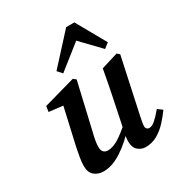

<svg xmlns="http://www.w3.org/2000/svg" viewBox="-166 -806 880 935"><g transform="rotate(-30 274.5 -338.0)"><path d="M148 12Q118 12 97 -5Q76 -22 76 -59Q76 -82 81 -109Q86 -136 91 -161L142 -386L154 -362L59 -373L64 -404L242 -454L257 -442L196 -179Q190 -155 187 -137Q184 -119 184 -104Q184 -84 193 -75Q202 -66 217 -66Q245 -66 278 -86.5Q311 -107 362 -153L365 -125Q306 -59 251.5 -23.5Q197 12 148 12ZM385 12Q360 12 341.5 -4.5Q323 -21 323 -54Q323 -68 325.5 -82.5Q328 -97 333 -121L364 -270Q372 -308 379.5 -347Q387 -386 394 -425L488 -454L502 -442L434 -126Q431 -111 429 -99.5Q427 -88 427 -80Q427 -71 432.5 -65.5Q438 -60 445 -60Q461 -60 479 -75.5Q497 -91 523 -122L549 -103Q529 -75 504.5 -48.5Q480 -22 450 -5Q420 12 385 12ZM451 -501 323 -634H384L215 -500L192 -526L340 -688H386L479 -523Z"/></g></svg>

Font: Lisu Bosa ExtraBold
Style: Italic
Weight: 800
Italic angle: -19°
Designer: David Morse, Annie Olsen, Victor Gaultney, Frank Grießhammer (Latin)
Foundry: SIL International
Version: Version 2.000